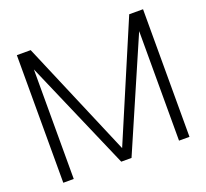

<svg xmlns="http://www.w3.org/2000/svg" viewBox="-123 -869 1094 1018"><g transform="rotate(-20 424.0 -360.0)"><path d="M395 0H453L721 -618V0H780V-720H702L424 -66L146 -720H68V0H127V-618Z"/></g></svg>

Font: Aspekta 250
Style: Regular
Weight: 250
Designer: Ivo Dolenc
Version: Version 2.000